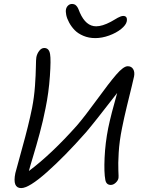

<svg xmlns="http://www.w3.org/2000/svg" viewBox="-20 -961 737 977"><path d="M464.8 -767.1Q431.6 -767.1 404.1 -778.8Q376.5 -790.5 359.6 -808.1Q342.8 -825.7 331.8 -846.2Q320.8 -866.7 317.1 -884.5Q313.5 -902.3 315.9 -914.1Q318.4 -925.3 326.7 -933.1Q335 -940.9 347.2 -940.9Q351.6 -940.9 355.5 -939.7Q359.4 -938.5 362.3 -937Q365.2 -935.5 368.2 -931.9Q371.1 -928.2 372.8 -926.3Q374.5 -924.3 377 -919.2Q379.4 -914.1 380.1 -912.1Q380.9 -910.2 383.3 -904.3Q385.7 -898.4 386.2 -897Q417 -827.1 469.2 -827.1Q500.5 -827.1 543.9 -850.1Q550.3 -853.5 561.8 -860.4Q573.2 -867.2 579.3 -870.6Q585.4 -874 593.3 -877Q601.1 -879.9 606.9 -879.9Q629.9 -879.9 625 -852.1Q621.1 -833.5 596.4 -813.5Q571.8 -793.5 535.4 -780.3Q499 -767.1 464.8 -767.1ZM87.9 -3.9Q42.5 -3.9 58.1 -80.1Q60.5 -91.8 93 -208Q125.5 -324.2 143.1 -411.1Q153.8 -465.8 158 -523.7Q162.1 -581.5 162.6 -620.8Q163.1 -660.2 165 -669.9Q168.5 -688 179.7 -702.4Q190.9 -716.8 205.1 -716.8Q230 -716.8 234.9 -685.1Q239.7 -657.7 233.9 -573.5Q228 -489.3 211.9 -411.1Q199.2 -346.2 182.1 -283Q165 -219.7 148.7 -166Q132.3 -112.3 127 -90.8Q241.7 -176.8 370.1 -320.8Q412.1 -369.6 473.4 -454.1Q534.7 -538.6 571.5 -581.3Q608.4 -624 629.9 -624Q648.9 -624 657.7 -609.1Q666.5 -594.2 662.1 -571.8Q661.1 -564.9 650.9 -523.7Q640.6 -482.4 625.7 -420.7Q610.8 -358.9 601.1 -310.1Q587.4 -242.7 584 -184.6Q580.6 -126.5 582.3 -93.3Q584 -60.1 583 -55.2Q580.6 -42 568.6 -31Q556.6 -20 543.9 -20Q521 -20 516.1 -44.9Q508.8 -82.5 512.2 -158.2Q515.6 -233.9 530.8 -310.1Q545.4 -379.9 576.2 -487.8Q460.4 -337.9 417 -287.1Q310.1 -166 218.8 -85Q127.4 -3.9 87.9 -3.9Z"/></svg>

Font: Shantell Sans Irregular
Style: Italic
Weight: 300
Italic angle: -11.31°
Designer: Stephen Nixon, Anya Danilova, Shantell Martin
Foundry: Arrow Type
Version: Version 1.006;[9816181b4]